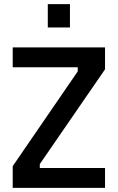

<svg xmlns="http://www.w3.org/2000/svg" viewBox="-20 -916 574 936"><path d="M42 -588V-685H492V-578L174 -116V-97H492V0H42V-106L359 -568V-588ZM213 -782V-896H321V-782Z"/></svg>

Font: TitilliumWebSemiBold
Style: Bold
Weight: 600
Version: Version 1.001;PS 57.000;hotconv 1.0.70;makeotf.lib2.5.55311